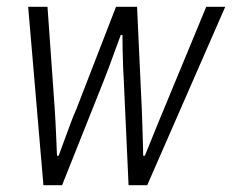

<svg xmlns="http://www.w3.org/2000/svg" viewBox="-20 -546 684 566"><path d="M108 0 63 -526H120L141 -230Q142 -214 143.5 -188Q145 -162 146 -135Q147 -108 148 -87H153Q160 -107 169.5 -132Q179 -157 188 -182Q197 -207 205 -224L322 -526H384L398 -224Q399 -207 399.5 -182Q400 -157 401 -132Q402 -107 402 -87H407Q415 -107 425.5 -132.5Q436 -158 446 -183Q456 -208 463 -224L588 -526H644L414 0H359L345 -307Q344 -323 343 -347.5Q342 -372 341.5 -398Q341 -424 341 -443H336Q329 -424 319.5 -398Q310 -372 301 -347.5Q292 -323 285 -306L163 0Z"/></svg>

Font: Archivo SemiCondensed ExtraLight
Style: Italic
Weight: 250
Width: 4
Italic angle: -10°
Designer: Hector Gatti
Foundry: Omnibus-Type
Version: Version 2.001